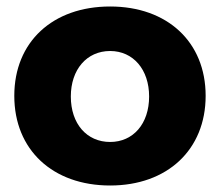

<svg xmlns="http://www.w3.org/2000/svg" viewBox="-20 -565 677 591"><path d="M319 -545C142 -545 24 -436 24 -270C24 -104 142 6 319 6C495 6 613 -104 613 -270C613 -436 495 -545 319 -545ZM319 -408C390 -408 439 -351 439 -268C439 -184 390 -128 319 -128C247 -128 198 -184 198 -268C198 -351 247 -408 319 -408Z"/></svg>

Font: Trueno
Style: RoundBd
Weight: 700
Designer: Julieta Ulanovsky, Jasper
Foundry: Julieta Ulanovsky, Cannot Into Space Fonts
Version: Version 3.001